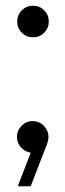

<svg xmlns="http://www.w3.org/2000/svg" viewBox="-20 -520 228 669"><path d="M42 129 87 12Q67 9 53 -6.5Q39 -22 39 -43Q39 -65 55 -81.5Q71 -98 93 -98Q118 -98 133.5 -81Q149 -64 149 -43Q149 -38 147.5 -31Q146 -24 143 -16L87 129ZM95 -390Q72 -390 56 -406Q40 -422 40 -445Q40 -468 56 -484Q72 -500 95 -500Q118 -500 134 -484Q150 -468 150 -445Q150 -422 134 -406Q118 -390 95 -390Z"/></svg>

Font: Atkinson Hyperlegible Next Light
Style: Regular
Weight: 300
Designer: Elliott Scott, Megan Eiswerth, Linus Boman, Theodore Petrosky, Letters from Sweden
Foundry: Applied Design Works, Letters from Sweden
Version: Version 2.001